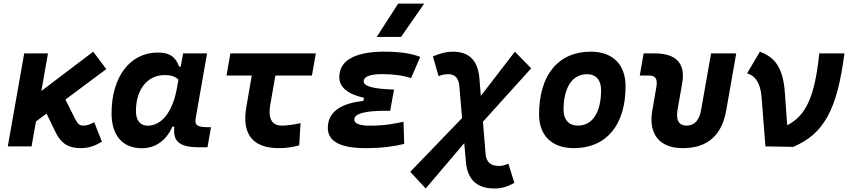

<svg xmlns="http://www.w3.org/2000/svg" viewBox="-20 -815 4728 1069"><path d="M23.4 0H155.8L180.2 -138.7L239.3 -182.6L290 -77.6C321.8 -12.2 366.7 9.8 427.7 9.8C471.2 9.8 505.4 -0.5 547.4 -26.4L504.4 -134.8C480.5 -121.1 462.9 -115.7 441.9 -115.7C422.9 -115.7 411.1 -127 397.9 -153.8L344.2 -260.7L571.8 -430.2L499 -527.3L210.4 -308.6L247.1 -517.6H114.7Z M986.3 -444.3H977.5C959.5 -490.7 933.1 -522.5 858.9 -522.5C704.1 -522.5 601.1 -387.2 601.1 -184.1C601.1 -60.5 662.6 10.3 770 10.3C845.2 10.3 905.8 -32.7 939.5 -109.4H950.7C941.4 -25.9 979.5 4.9 1090.8 4.9H1135.3L1154.8 -106.9H1136.2C1075.2 -106.9 1063.5 -120.6 1069.3 -154.8L1132.8 -517.6H999.5ZM896.5 -397C936.5 -397 958 -386.7 973.6 -371.6L965.3 -325.7C941.4 -191.9 880.4 -115.2 801.8 -115.2C760.7 -115.2 736.8 -144.5 736.8 -196.3C736.8 -316.9 800.8 -397 896.5 -397Z M1531.7 9.8C1572.3 9.8 1611.3 4.4 1646 -5.9L1653.3 -129.4C1613.3 -120.6 1577.6 -115.7 1548.8 -115.7C1493.2 -115.7 1471.2 -155.8 1484.9 -232.9L1513.2 -394.5H1716.8L1738.3 -517.6H1262.7L1241.2 -394.5H1381.8L1351.6 -219.7C1325.2 -68.8 1386.7 9.8 1531.7 9.8Z M2016.1 9.8C2101.1 9.8 2173.8 0.5 2230.5 -13.7L2226.6 -137.2C2180.7 -127.9 2126.5 -115.2 2042 -115.2C1982.4 -115.2 1952.6 -126.5 1952.6 -149.4C1952.6 -182.1 2010.3 -198.2 2127 -198.2H2152.3L2173.8 -316.4C2055.7 -319.8 2004.9 -335 2004.9 -362.3C2004.9 -389.6 2043.5 -402.3 2107.4 -402.3C2170.4 -402.3 2223.1 -395 2268.6 -379.9L2319.8 -498C2270.5 -518.1 2204.1 -527.3 2118.7 -527.3C1986.3 -527.3 1869.1 -493.7 1869.1 -385.3C1869.1 -329.6 1915 -291.5 2006.3 -270.5L2003.4 -253.4C1892.1 -240.7 1805.2 -200.7 1805.2 -103C1805.2 -27.3 1875.5 9.8 2016.1 9.8ZM2077.6 -609.4H2212.9L2341.8 -794.9H2196.8Z M2350.1 234.4 2564.9 -18.1 2573.7 83.5C2582.5 187 2636.2 234.4 2733.9 234.4C2771.5 234.4 2806.2 224.6 2843.8 203.1L2810.5 96.2C2791.5 105 2774.9 108.9 2757.8 108.9C2711.9 108.9 2687.5 87.9 2683.6 42L2668.9 -137.2L2937.5 -434.6L2846.7 -527.3L2657.2 -281.2L2649.4 -376.5C2641.1 -480 2591.3 -527.3 2500 -527.3C2468.3 -527.3 2434.1 -519 2390.1 -501L2421.9 -391.1C2439.9 -398.4 2457 -401.9 2476.1 -401.9C2512.7 -401.9 2533.7 -380.9 2537.6 -334.5L2552.7 -157.7L2264.2 141.6Z M3174.8 9.8C3356 9.8 3462.9 -118.2 3462.9 -335C3462.9 -456.1 3391.1 -527.3 3269.5 -527.3C3088.4 -527.3 2981.4 -397.5 2981.4 -177.7C2981.4 -60.1 3053.2 9.8 3174.8 9.8ZM3198.2 -115.7C3147.5 -115.7 3117.7 -148.4 3117.7 -203.6C3117.7 -328.1 3166.5 -401.9 3248.5 -401.9C3297.9 -401.9 3326.7 -369.1 3326.7 -314C3326.7 -189.5 3278.8 -115.7 3198.2 -115.7Z M3780.8 9.8C3918 9.8 3998.5 -59.6 4023.4 -200.2L4079.1 -517.6H3939L3883.8 -204.1C3873.5 -145.5 3847.7 -115.7 3802.7 -115.7C3760.3 -115.7 3742.2 -145.5 3752.4 -204.1L3778.3 -351.6C3797.9 -460.4 3745.6 -517.6 3627 -517.6H3563.5L3542 -394.5H3591.3C3631.3 -394.5 3642.6 -376.5 3633.8 -326.2L3611.8 -200.2C3588.9 -68.4 3651.9 9.8 3780.8 9.8Z M4241.7 0 4396 2.9C4567.9 -69.8 4641.1 -204.6 4681.6 -517.6H4541.5C4517.1 -285.6 4471.7 -172.4 4362.8 -117.7L4350.1 -296.9C4339.8 -443.4 4292 -496.1 4210.9 -527.3L4139.6 -406.7C4182.6 -395 4213.9 -355.5 4220.2 -274.4Z"/></svg>

Font: Cascadia Mono NF
Style: Bold Italic
Weight: 700
Italic angle: -10°
Monospace: yes
Designer: Aaron Bell
Foundry: Saja Typeworks
Version: Version 2404.023